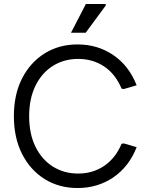

<svg xmlns="http://www.w3.org/2000/svg" viewBox="-20 -936 749 968"><path d="M371 12Q278 12 205.5 -33Q133 -78 91.5 -159.5Q50 -241 50 -350Q50 -460 91.5 -541Q133 -622 205.5 -667Q278 -712 371 -712Q472 -712 551 -658.5Q630 -605 669 -506L604 -487L593 -489Q562 -563 505 -601Q448 -639 374 -639Q303 -639 247 -604Q191 -569 159 -504Q127 -439 127 -350Q127 -261 159 -196Q191 -131 247 -96Q303 -61 374 -61Q448 -61 505 -99.5Q562 -138 593 -211L604 -213L669 -194Q630 -95 551 -41.5Q472 12 371 12ZM338 -771 413 -916H513V-908L412 -771Z"/></svg>

Font: Fustat
Style: Regular
Weight: 400
Designer: Mohamed Gaber, Khaled Hosny, Laura Garcia Mut
Foundry: Kief Type Foundry, Alif Type Foundry, Hard Type Foundry
Version: Version 1.007